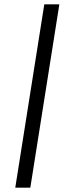

<svg xmlns="http://www.w3.org/2000/svg" viewBox="-20 -780 292 880"><path d="M50 80H119L252 -760H183Z"/></svg>

Font: Arthouse Owned
Style: Italic
Weight: 400
Italic angle: -10°
Designer: Jeremy Tribby
Foundry: Tribby Type
Version: Version 1.000;PS 001.000;hotconv 1.0.88;makeotf.lib2.5.64775